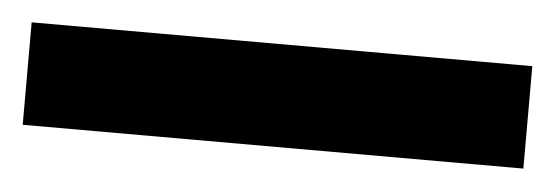

<svg xmlns="http://www.w3.org/2000/svg" viewBox="-27 30 529 183"><g transform="rotate(5 237.5 121.0)"><path d="M477 170V72H-2V170Z"/></g></svg>

Font: Noto Sans Hebrew ExtraCondensed
Style: Bold
Weight: 700
Width: 2
Designer: Monotype Design Team
Foundry: Monotype Imaging Inc.
Version: Version 2.004